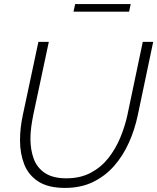

<svg xmlns="http://www.w3.org/2000/svg" viewBox="-20 -915 770 940"><path d="M298 5Q216 5 167.5 -26.5Q119 -58 98.5 -111Q78 -164 78 -228Q78 -259 81.5 -290Q85 -321 92 -353L168 -710H219L143 -353Q137 -323 133 -294Q129 -265 129 -236Q129 -182 145 -138Q161 -94 200 -68Q239 -42 305 -42Q373 -42 424 -69Q475 -96 510.5 -141Q546 -186 569 -241.5Q592 -297 604 -353L679 -710H730L655 -353Q640 -281 611 -216.5Q582 -152 538.5 -102.5Q495 -53 435.5 -24Q376 5 298 5ZM340 -858 348 -895H620L612 -858Z"/></svg>

Font: Raleway Thin Light
Style: Italic
Weight: 300
Italic angle: -12°
Version: Version 4.026